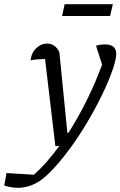

<svg xmlns="http://www.w3.org/2000/svg" viewBox="-119 -694 572 912"><path d="M144 0 95 -414Q66 -413 52 -411.5Q38 -410 26 -407Q30 -443 53 -465Q76 -487 104 -487Q144 -487 163 -446L201 -63H206Q252 -135 293 -217.5Q334 -300 366 -387L337 -477Q357 -483 380 -483Q433 -483 433 -438Q433 -415 419 -371Q399 -312 367 -246Q335 -180 296.5 -115Q258 -50 216.5 7Q175 64 136 106Q97 148 66 168Q18 198 -34 198Q-66 198 -99 187L-88 128L42 136Q102 83 163 -1ZM176 -618 188 -674H417L404 -618Z"/></svg>

Font: Piazzolla
Style: Italic
Weight: 400
Italic angle: -11.3°
Designer: Juan Pablo del Peral
Foundry: Huerta Tipografica
Version: Version 1.330